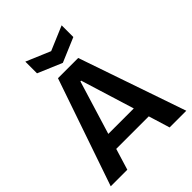

<svg xmlns="http://www.w3.org/2000/svg" viewBox="-240 -988 1114 1114"><g transform="rotate(-45 317.0 -431.0)"><path d="M7 0 234 -660H400L627 0H490L450 -131H183L143 0ZM313 -555 212 -225H421L319 -555ZM168 -862 317 -799 466 -862V-766L317 -703L168 -766Z"/></g></svg>

Font: Bricolage Grotesque 96pt SemiBold
Style: Regular
Weight: 600
Designer: Mathieu Triay
Foundry: Atelier Triay
Version: Version 1.001; ttfautohint (v1.8.4.7-5d5b);gftools[0.9.33.de